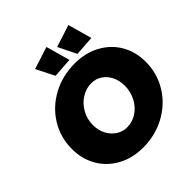

<svg xmlns="http://www.w3.org/2000/svg" viewBox="-243 -1104 1294 1294"><g transform="rotate(-45 404.5 -456.5)"><path d="M805 -384Q805 -273 749 -182Q693 -91 596.5 -38.5Q500 14 384 14Q283 14 204 -29Q125 -72 81 -147.5Q37 -223 37 -319Q37 -430 93 -520.5Q149 -611 245.5 -662.5Q342 -714 458 -714Q559 -714 638 -671.5Q717 -629 761 -554Q805 -479 805 -384ZM251 -333Q251 -284 271.5 -244.5Q292 -205 327 -182Q362 -159 404 -159Q454 -159 497 -187Q540 -215 565.5 -263.5Q591 -312 591 -370Q591 -418 572 -457Q553 -496 519 -518.5Q485 -541 443 -541Q394 -541 349.5 -513.5Q305 -486 278 -438Q251 -390 251 -333ZM402 -927 450 -756 308 -746 243 -876ZM611 -927 659 -756 517 -746 453 -876Z"/></g></svg>

Font: Gontserrat ExtraBold
Style: Italic
Weight: 800
Italic angle: -11.3°
Designer: Julieta Ulanovsky
Foundry: Julieta Ulanovsky
Version: Version 6.001